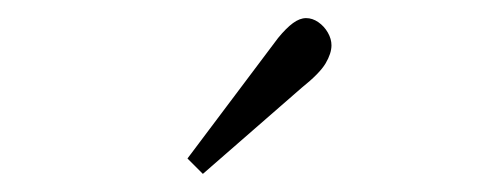

<svg xmlns="http://www.w3.org/2000/svg" viewBox="-20 -776 540 212"><path d="M204 -584 187 -601 287 -734Q296 -745 303.5 -750.5Q311 -756 318 -756Q325 -756 331.5 -751.5Q338 -747 342 -740Q346 -733 346 -726Q346 -717 339.5 -706Q333 -695 313 -679Z"/></svg>

Font: Literata 18pt ExtraLight
Style: Regular
Weight: 250
Designer: Latin by Veronika Burian and Jose Scaglione. Greek by Irene Vlachou. Cyrillic by Vera Evstafieva.
Foundry: TypeTogether
Version: Version 3.103;gftools[0.9.29]